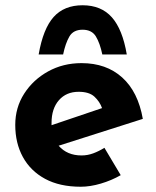

<svg xmlns="http://www.w3.org/2000/svg" viewBox="-20 -698 593 730"><path d="M287 12Q207 12 151.5 -18Q96 -48 67 -101Q38 -154 38 -223Q38 -289 72 -342Q106 -395 163 -426.5Q220 -458 290 -458Q384 -458 444.5 -403.5Q505 -349 523 -246L203 -144Q235 -107 290 -107Q313 -107 334.5 -115Q356 -123 377 -136L439 -32Q404 -12 363.5 0Q323 12 287 12ZM176 -222 368 -287Q359 -312 339 -330.5Q319 -349 279 -349Q232 -349 204 -317Q176 -285 176 -231Q176 -227 176 -222ZM294 -678Q365 -678 405.5 -632Q446 -586 462 -491H369Q360 -534 344.5 -559.5Q329 -585 294 -585Q259 -585 244 -559.5Q229 -534 220 -491H127Q144 -589 184 -633.5Q224 -678 294 -678Z"/></svg>

Font: Reem Kufi Ink
Style: Bold
Weight: 700
Designer: Khaled Hosny
Version: Version 1.002